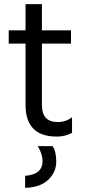

<svg xmlns="http://www.w3.org/2000/svg" viewBox="-20 -653 409 925"><path d="M233 51Q251 76 251 126Q251 176 212.5 213Q174 250 101 252V194Q185 188 185 123Q185 89 162 51ZM253 5Q103 5 103 -148V-443H22V-507H103V-633H182V-507H322V-443H182V-146Q182 -65 258 -65Q297 -65 327 -88V-13Q294 5 253 5Z"/></svg>

Font: Hind Colombo
Style: Regular
Weight: 400
Designer: Jyotish Sonowal, Aditi Pimprikar
Foundry: Indian Type Foundry
Version: Version 1.000;PS 1.0;hotconv 1.0.86;makeotf.lib2.5.63406; tt